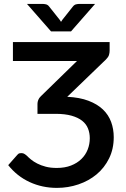

<svg xmlns="http://www.w3.org/2000/svg" viewBox="-20 -930 630 958"><path d="M315.5 -447Q377.5 -444 421.5 -427.2Q465.5 -410.5 493.5 -383.8Q521.5 -357 534.5 -321.5Q547.5 -286 547.5 -245.5Q547.5 -186.5 524.2 -139.5Q501 -92.5 462 -60Q423 -27.5 371.5 -10Q320 7.5 264 7.5Q191 7.5 128 -21.5Q65 -50.5 21 -106L66.5 -157.5Q72.5 -164.5 77.5 -165.2Q82.5 -166 86.5 -166Q92.5 -166 98 -164Q103.5 -162 114 -153Q122 -144.5 134.8 -134Q147.5 -123.5 166 -114Q184.5 -104.5 208.5 -98.2Q232.5 -92 263 -92Q303.5 -92 334.2 -104Q365 -116 386 -136.5Q407 -157 417.5 -183.8Q428 -210.5 428 -240.5Q428 -266.5 419 -289Q410 -311.5 389.8 -327.5Q369.5 -343.5 336.8 -352.8Q304 -362 257 -362H167V-412Q167 -421 170.8 -431Q174.5 -441 184 -450L364 -625.5H44.5V-720H527V-676.5Q527 -666.5 523.8 -655.8Q520.5 -645 509 -633.5ZM454.5 -910.5 334.5 -773.5H234.5L114.5 -910.5H192.5Q199 -910.5 208.8 -908.5Q218.5 -906.5 225.5 -897L278 -831Q282 -825.5 284.5 -821Q287 -825.5 291 -831L343 -896.5Q350.5 -906.5 360 -908.5Q369.5 -910.5 376.5 -910.5Z"/></svg>

Font: Lato 2
Style: Regular
Weight: 600
Designer: Lukasz Dziedzic with Adam Twardoch and Botio Nikoltchev
Foundry: tyPoland Lukasz Dziedzic
Version: Version 2.015; 2015-08-06; http://www.latofonts.com/